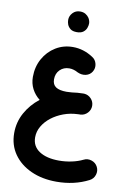

<svg xmlns="http://www.w3.org/2000/svg" viewBox="-123 -926 894 1342"><g transform="rotate(10 324.5 -255.5)"><path d="M26.4 59.6Q26.4 -17.6 63 -84Q99.6 -150.4 161.6 -198.7Q126.5 -226.1 106.7 -264.4Q86.9 -302.7 86.9 -349.1Q86.9 -420.9 118.9 -478.5Q150.9 -536.1 205.6 -569.6Q260.3 -603 327.1 -603Q402.3 -603 469.2 -559.6Q495.1 -544.4 502.2 -513.9Q509.3 -483.4 492.7 -457.5Q477.5 -433.6 449 -427Q420.4 -420.4 390.1 -434.1Q358.9 -451.7 328.1 -451.7Q288.1 -451.7 261.7 -425.5Q235.4 -399.4 235.4 -357.9Q235.4 -320.8 260.5 -304Q285.6 -287.1 336.9 -287.1Q352.5 -287.1 374 -289.1Q412.6 -294.9 451.7 -295.4H452.1Q456.5 -295.4 460.9 -295.4Q489.7 -293.5 510 -272Q530.3 -250.5 530.3 -221.2Q530.3 -192.4 510.3 -170.9Q490.2 -149.4 461.4 -147Q460 -147 458.5 -147Q454.6 -147 450.4 -147Q446.3 -147 440.9 -146.5Q388.7 -144.5 341.1 -127Q293.5 -109.4 256.3 -80.6Q219.2 -51.8 197.5 -14.6Q175.8 22.5 175.8 64Q175.8 127.4 227.5 161.6Q279.3 195.8 367.7 195.8Q413.6 195.8 457.8 186.3Q502 176.8 535.6 160.2Q563 146 592.5 155.8Q622.1 165.5 635.7 192.4Q649.4 219.2 640.1 248.5Q630.9 277.8 603.5 292Q502 344.2 375 344.2Q273.9 344.2 195.1 308.6Q116.2 272.9 71.3 209Q26.4 145 26.4 59.6ZM260.7 -784.2Q260.7 -812 281.2 -834.2Q301.8 -856.4 333.5 -856.4Q356.4 -856.4 372.3 -846.7Q388.2 -836.9 397.5 -822.8Q409.2 -803.2 409.2 -784.2Q409.2 -769.5 402.8 -752.2Q396.5 -734.9 380.1 -722.4Q363.8 -710 334.5 -710Q304.2 -710 288.6 -722.7Q272.9 -735.4 266.6 -752Q260.7 -768.1 260.7 -784.2Z"/></g></svg>

Font: Mikhak-DS1-FD ExtraBold
Style: Regular
Weight: 800
Designer: Amin Abedi
Version: Version 3.2